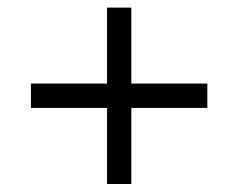

<svg xmlns="http://www.w3.org/2000/svg" viewBox="-20 -608 617 497"><path d="M257 -131.7V-328.7H60V-391.7H257V-588.3H320V-391.7H516.7V-328.7H320V-131.7Z"/></svg>

Font: Manrope ExtraLight
Style: Regular
Weight: 200
Designer: Mikhail Sharanda
Foundry: Mikhail Sharanda
Version: Version 4.505